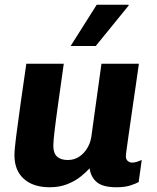

<svg xmlns="http://www.w3.org/2000/svg" viewBox="-20 -780 661 810"><path d="M190 10Q120 10 80.5 -25.5Q41 -61 41 -125Q41 -149 48 -203.5Q55 -258 66 -337Q77 -416 91 -511H249Q235 -411 225 -340Q215 -269 210 -226Q205 -183 205 -165Q205 -134 220.5 -119.5Q236 -105 266 -105Q293 -105 313.5 -118.5Q334 -132 347.5 -154Q361 -176 365 -201L408 -511H566Q559 -461 552.5 -417Q546 -373 540.5 -335Q535 -297 530.5 -265.5Q526 -234 522.5 -209.5Q519 -185 516.5 -167Q514 -149 512.5 -137.5Q511 -126 511 -121Q511 -107 519.5 -100.5Q528 -94 537 -94Q547 -94 558 -97.5Q569 -101 578 -105L565 -12Q553 -5 529.5 2.5Q506 10 471 10Q414 10 388.5 -11.5Q363 -33 358 -70Q345 -55 321.5 -36Q298 -17 265 -3.5Q232 10 190 10ZM278 -586 388 -760H522L523 -757L384 -586Z"/></svg>

Font: Chivo Medium
Style: Bold Italic
Weight: 700
Italic angle: -8.05°
Version: Version 2.002